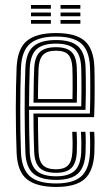

<svg xmlns="http://www.w3.org/2000/svg" viewBox="-20 -740 437 768"><path d="M204.8 7.8Q126.2 7.8 88 -22.8Q49.8 -53.2 46.5 -127.8Q44.8 -169.2 44 -214.2Q43.2 -259.2 43.2 -304.6Q43.2 -350 44.1 -392.5Q45 -435 46.5 -471Q50.2 -546.2 88.1 -577Q126 -607.8 204 -607.8Q282 -607.8 318.1 -577Q354.2 -546.2 357.5 -473.2Q358 -465.5 358.2 -443.2Q358.5 -421 358.6 -390.9Q358.8 -360.8 358.2 -329.1Q357.8 -297.5 356.5 -271.5H131.8Q132 -246 132.2 -223Q132.5 -200 133 -178Q133.5 -156 134.2 -133.2Q135.8 -95.5 152.1 -79.1Q168.5 -62.8 204.8 -62.8Q235.8 -62.8 251.6 -78.1Q267.5 -93.5 269.5 -132.2Q270.5 -149.2 270.4 -171.9Q270.2 -194.5 269 -212.8H286.5Q287.8 -192 287.8 -169.1Q287.8 -146.2 287.2 -131.5Q285 -87.2 265.6 -68Q246.2 -48.8 204.8 -48.8Q159.2 -48.8 138.9 -68.4Q118.5 -88 116.8 -132.5Q115.8 -158 115.1 -184.1Q114.5 -210.2 114.2 -236Q114 -261.8 113.8 -286H339.5Q340.5 -312.2 340.9 -341.5Q341.2 -370.8 341.1 -397.8Q341 -424.8 340.8 -444.8Q340.5 -464.8 340 -472.5Q337 -537.5 305.4 -565.6Q273.8 -593.8 204 -593.8Q134.8 -593.8 100.9 -565.8Q67 -537.8 63.8 -469Q62.5 -437 61.8 -395.1Q61 -353.2 61 -307.2Q61 -261.2 61.6 -215.6Q62.2 -170 63.8 -130.5Q66.8 -64.5 99.1 -35.4Q131.5 -6.2 204.8 -6.2Q273.2 -6.2 305 -34.6Q336.8 -63 340 -129.5Q340.5 -140 340.6 -154.8Q340.8 -169.5 340.4 -184.9Q340 -200.2 339 -212.8H356.8Q358.2 -194 358.2 -169.5Q358.2 -145 357.5 -128.8Q354 -55.8 318.5 -24Q283 7.8 204.8 7.8ZM204.8 -20.5Q143.5 -20.5 113.8 -45.2Q84 -70 81.5 -130.5Q80.2 -165.8 79.5 -209.1Q78.8 -252.5 78.6 -298.5Q78.5 -344.5 79.2 -388.2Q80 -432 81.5 -467.8Q84.2 -530 114 -554.9Q143.8 -579.8 204 -579.8Q264.5 -579.8 292.1 -554.8Q319.8 -529.8 322.2 -472Q322.8 -462.8 323.1 -435.5Q323.5 -408.2 323.4 -372.2Q323.2 -336.2 322 -300.5H96.2Q96.2 -256.8 96.9 -212.2Q97.5 -167.8 99 -131.8Q101.2 -78.8 126.5 -56.8Q151.8 -34.8 204.8 -34.8Q254.2 -34.8 278.1 -56.5Q302 -78.2 304.8 -130.5Q305.5 -146 305.4 -169.8Q305.2 -193.5 304 -212.8H321.8Q323 -193 323 -169.5Q323 -146 322.2 -130Q319.5 -71.5 292.1 -46Q264.8 -20.5 204.8 -20.5ZM96.2 -314.8H305Q305.8 -346.5 305.9 -378.5Q306 -410.5 305.6 -435.6Q305.2 -460.8 304.8 -471Q302.5 -521.5 279 -543.5Q255.5 -565.5 204 -565.5Q150.8 -565.5 126.1 -542.9Q101.5 -520.2 99 -467Q97.8 -433.5 97.1 -393.5Q96.5 -353.5 96.2 -314.8ZM114 -329.2Q114.2 -346.8 114.5 -370.4Q114.8 -394 115.2 -419.1Q115.8 -444.2 116.8 -466Q118.8 -512.2 139.2 -531.8Q159.8 -551.2 204 -551.2Q246.5 -551.2 265.9 -532.5Q285.2 -513.8 287 -470.5Q287.5 -460.5 287.9 -437.9Q288.2 -415.2 288.1 -386.6Q288 -358 287.2 -329.2ZM131.8 -343.8H270Q270.5 -371.2 270.5 -397.1Q270.5 -423 270.2 -442.4Q270 -461.8 269.5 -469.2Q268 -504.2 253.5 -520.8Q239 -537.2 204 -537.2Q167.8 -537.2 151.8 -520Q135.8 -502.8 134.2 -465.2Q133.8 -444.2 133.1 -424.1Q132.5 -404 132.2 -384.1Q132 -364.2 131.8 -343.8ZM222.2 -705V-720H301.5V-705ZM104 -645V-660H183.5V-645ZM104 -675V-690H183.5V-675ZM104 -705V-720H183.5V-705ZM222.2 -645V-660H301.5V-645ZM222.2 -675V-690H301.5V-675Z"/></svg>

Font: Big Shoulders Inline Text Thin Medium
Style: Regular
Weight: 500
Version: Version 2.002